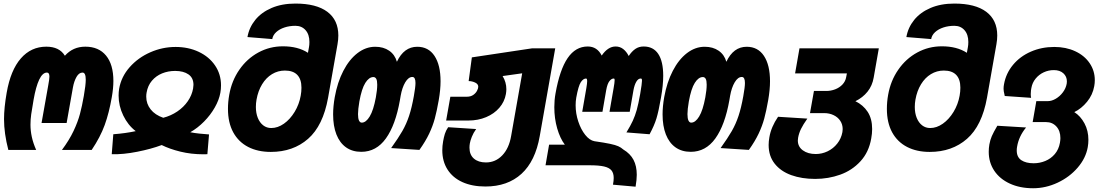

<svg xmlns="http://www.w3.org/2000/svg" viewBox="-20 -814 6040 1049"><path d="M2 -163.5Q2 -224.5 16.5 -307.5Q38 -431 94 -495Q150 -559 233 -559Q304.5 -559 334.5 -509.5Q378.5 -559 446 -559Q519.5 -559 559.5 -510.2Q599.5 -461.5 599.5 -371.5Q599.5 -332.5 591 -284Q576 -197 552 -131Q528 -65 481 5H318.5Q358 -48 381.8 -98.2Q405.5 -148.5 417 -192Q428.5 -235.5 438 -290Q448.5 -350 448.5 -378.5Q448.5 -417.5 431 -417.5Q411.5 -417.5 398 -393.8Q384.5 -370 378.5 -336.5L344 -142H207L243.5 -347.5Q250 -382 250 -395.5Q250 -417.5 236.5 -417.5Q212.5 -417.5 194.2 -379Q176 -340.5 163.5 -269Q154.5 -217.5 150.5 -189.5Q146.5 -161.5 146.5 -133Q146.5 -99.5 153.8 -66Q161 -32.5 177.5 5H25.5Q2 -85.5 2 -163.5Z M721.5 -97.5Q679 -130 653.5 -182.8Q628 -235.5 628 -292Q628 -311 631 -329.5Q642.5 -395 688.5 -447Q734.5 -499 801 -528.2Q867.5 -557.5 939.5 -557.5Q1009 -557.5 1065.8 -530.8Q1122.5 -504 1155 -456.2Q1187.5 -408.5 1187.5 -347.5Q1187.5 -327 1184 -307.5Q1177 -268 1153.5 -226.8Q1130 -185.5 1095 -150Q1060 -114.5 1019.5 -91.5Q1042 -87 1068.8 -84.2Q1095.5 -81.5 1122 -79.5L1113 28.5Q1106 29 1092 29Q1024.5 29 965.5 14.5Q906.5 0 863.5 -21.5Q806.5 0 729.5 15.2Q652.5 30.5 590.5 28.5L599 -80.5Q665.5 -85.5 721.5 -97.5ZM779 -286Q779 -247 803 -216.5Q827 -186 872 -170.5Q914 -181.5 948.8 -205Q983.5 -228.5 1006 -261Q1028.5 -293.5 1035 -330.5Q1037 -344.5 1037 -350.5Q1037 -388.5 1009.8 -407.5Q982.5 -426.5 937 -426.5Q898.5 -426.5 865.5 -413Q832.5 -399.5 810 -373Q787.5 -346.5 781 -308.5Q779 -298.5 779 -286Z M1225.5 -219Q1225.5 -258 1232.5 -296.5Q1246 -373 1287.8 -433.2Q1329.5 -493.5 1391.5 -527.2Q1453.5 -561 1526 -561Q1608 -561 1662.5 -525.5L1668 -555.5Q1670.5 -568 1670.5 -584.5Q1670.5 -625.5 1649.5 -649.2Q1628.5 -673 1594 -673Q1562 -673 1534.5 -664Q1507 -655 1489 -638.5Q1471 -622 1467.5 -600.5L1332 -611.5Q1341 -663.5 1374.5 -705Q1408 -746.5 1464 -770.5Q1520 -794.5 1594 -794.5Q1708.5 -794.5 1768.5 -749.5Q1828.5 -704.5 1828.5 -620Q1828.5 -597.5 1824 -572L1772.5 -280Q1745 -127 1663.2 -55.5Q1581.5 16 1459.5 16Q1388.5 16 1335.8 -11.2Q1283 -38.5 1254.2 -91.2Q1225.5 -144 1225.5 -219ZM1623 -291.5Q1627 -313 1627 -335Q1627 -381 1604.2 -404.8Q1581.5 -428.5 1536.5 -428.5Q1498.5 -428.5 1466.2 -409Q1434 -389.5 1412 -353.5Q1390 -317.5 1381.5 -269.5Q1378 -250 1378 -229.5Q1378 -196 1388.5 -170Q1399 -144 1418 -129.2Q1437 -114.5 1462 -114.5Q1497.5 -114.5 1531.2 -138.2Q1565 -162 1589.8 -202.8Q1614.5 -243.5 1623 -291.5Z M1800 -189Q1800 -232.5 1809 -283.5Q1823.5 -364.5 1855.8 -426.8Q1888 -489 1933.2 -523.8Q1978.5 -558.5 2030 -558.5Q2075 -558.5 2106.2 -537Q2137.5 -515.5 2148.5 -476.5Q2187 -558.5 2259.5 -558.5Q2321 -558.5 2354 -508.5Q2387 -458.5 2387 -370Q2387 -324 2377 -266.5Q2366.5 -207 2355.5 -166.2Q2344.5 -125.5 2324.8 -83.8Q2305 -42 2271.5 5L2117 -5Q2156.5 -60 2178.5 -98.5Q2200.5 -137 2215 -180.8Q2229.5 -224.5 2241 -288.5Q2250 -338.5 2250 -360.5Q2250 -393.5 2233 -393.5Q2211.5 -393.5 2194.2 -364.5Q2177 -335.5 2169 -290.5L2165 -267Q2141 -131 2088.5 -57.8Q2036 15.5 1954 15.5Q1905 15.5 1870.5 -9Q1836 -33.5 1818 -79.5Q1800 -125.5 1800 -189ZM2033.5 -282Q2041 -323 2041 -351.5Q2041 -374 2035.5 -383.5Q2030 -393 2020 -393Q1996 -393 1976 -361.2Q1956 -329.5 1943.5 -260Q1936 -216 1936 -190.5Q1936 -166.5 1941.5 -155.2Q1947 -144 1956.5 -144Q1979.5 -144 2000 -177.8Q2020.5 -211.5 2033.5 -282Z M2396.5 7Q2396.5 -16.5 2401 -42Q2405 -64.5 2410.5 -82.5Q2416 -100.5 2428.5 -119L2581.5 -109Q2566 -87.5 2557.8 -66.5Q2549.5 -45.5 2547 -30.5Q2545 -19 2545 -7Q2545 31.5 2569.2 52.5Q2593.5 73.5 2635 73.5Q2687 73.5 2724 35Q2761 -3.5 2772.5 -70.5L2833 -413.5L2726 -398.5Q2746.5 -365 2746.5 -326.5Q2746.5 -315 2744 -300Q2736.5 -258 2708.2 -225.2Q2680 -192.5 2636 -174Q2592 -155.5 2539.5 -155.5H2417.5L2440.5 -285.5H2530Q2551.5 -285.5 2565.5 -295.2Q2579.5 -305 2586.2 -318Q2593 -331 2593 -340Q2593 -355 2575.8 -363Q2558.5 -371 2540.5 -371L2558 -500.5L2887.5 -550H3013.5L2929 -71Q2905 66.5 2829 135.8Q2753 205 2632 205Q2559.5 205 2506.5 181Q2453.5 157 2425 112.2Q2396.5 67.5 2396.5 7Z M3333 158.5Q3333 132 3320.8 117Q3308.5 102 3280.2 95.5Q3252 89 3202 89H2960.5L2980 -23.5H3066Q3040 -58 3024.2 -112.5Q3008.5 -167 3008.5 -228.5Q3008.5 -267 3015 -303Q3038 -433 3081.2 -496.5Q3124.5 -560 3191 -560Q3242.5 -560 3267.5 -510.5Q3301.5 -560 3343.5 -560Q3367 -560 3385 -546Q3403 -532 3415 -508Q3431.5 -533 3451 -546.5Q3470.5 -560 3496.5 -560Q3549.5 -560 3576.5 -519.2Q3603.5 -478.5 3603.5 -400Q3603.5 -348.5 3591.5 -281.5Q3578.5 -206 3566.5 -166.8Q3554.5 -127.5 3529 -80.5L3402.5 -90.5Q3425 -127.5 3437.2 -154Q3449.5 -180.5 3458.8 -213.2Q3468 -246 3477.5 -299.5Q3487.5 -358 3487.5 -373Q3487.5 -381 3485.8 -383Q3484 -385 3480.5 -385Q3467 -385 3456.8 -368Q3446.5 -351 3441 -321.5L3420.5 -203H3310L3332.5 -332.5Q3338 -363 3338 -375Q3338 -381.5 3336.8 -383.2Q3335.5 -385 3333 -385Q3320.5 -385 3309.2 -370.2Q3298 -355.5 3292 -321.5L3271.5 -203H3161L3183.5 -332.5Q3188 -359.5 3188 -370.5Q3188 -385 3182 -385Q3166.5 -385 3153.2 -364.8Q3140 -344.5 3128.5 -281Q3125 -261.5 3125 -239Q3125 -193.5 3139.5 -150Q3154 -106.5 3177.5 -77Q3201 -47.5 3227.5 -42.5Q3283 -34.5 3312.8 -28.2Q3342.5 -22 3358 -15Q3373.5 -8 3385 2.5Q3423.5 25.5 3441.2 59.2Q3459 93 3459 141Q3459 168 3452.5 206L3329 195Q3333 173.5 3333 158.5Z M3600 -189Q3600 -232.5 3609 -283.5Q3623.5 -364.5 3655.8 -426.8Q3688 -489 3733.2 -523.8Q3778.5 -558.5 3830 -558.5Q3875 -558.5 3906.2 -537Q3937.5 -515.5 3948.5 -476.5Q3987 -558.5 4059.5 -558.5Q4121 -558.5 4154 -508.5Q4187 -458.5 4187 -370Q4187 -324 4177 -266.5Q4166.5 -207 4155.5 -166.2Q4144.5 -125.5 4124.8 -83.8Q4105 -42 4071.5 5L3917 -5Q3956.5 -60 3978.5 -98.5Q4000.5 -137 4015 -180.8Q4029.5 -224.5 4041 -288.5Q4050 -338.5 4050 -360.5Q4050 -393.5 4033 -393.5Q4011.5 -393.5 3994.2 -364.5Q3977 -335.5 3969 -290.5L3965 -267Q3941 -131 3888.5 -57.8Q3836 15.5 3754 15.5Q3705 15.5 3670.5 -9Q3636 -33.5 3618 -79.5Q3600 -125.5 3600 -189ZM3833.5 -282Q3841 -323 3841 -351.5Q3841 -374 3835.5 -383.5Q3830 -393 3820 -393Q3796 -393 3776 -361.2Q3756 -329.5 3743.5 -260Q3736 -216 3736 -190.5Q3736 -166.5 3741.5 -155.2Q3747 -144 3756.5 -144Q3779.5 -144 3800 -177.8Q3820.5 -211.5 3833.5 -282Z M4179.5 -22Q4179.5 -41 4183.5 -64Q4193 -120.5 4231 -176L4391 -166Q4368 -133.5 4356.5 -110Q4345 -86.5 4340.5 -61.5Q4339 -54 4339 -46.5Q4339 -12.5 4366.5 7.5Q4394 27.5 4437 27.5Q4471 27.5 4502 12.5Q4533 -2.5 4554.5 -29.8Q4576 -57 4582.5 -92Q4584 -100.5 4584 -108.5Q4584 -134 4570.8 -154Q4557.5 -174 4534.2 -185Q4511 -196 4483 -196H4405.5L4427 -317H4494.5Q4519.5 -317 4543 -326Q4566.5 -335 4582.8 -352.2Q4599 -369.5 4603 -392L4607 -413H4324L4348 -550H4781.5L4753.5 -390.5Q4746 -346 4719.8 -313.2Q4693.5 -280.5 4653.5 -261Q4696 -240.5 4720.5 -203Q4745 -165.5 4745 -109Q4745 -84 4740 -57.5Q4727 17.5 4681.2 67.2Q4635.5 117 4570.8 140.2Q4506 163.5 4433.5 163.5Q4360.5 163.5 4303 142.8Q4245.5 122 4212.5 80.2Q4179.5 38.5 4179.5 -22Z M4825.5 -219Q4825.5 -258 4832.5 -296.5Q4846 -373 4887.8 -433.2Q4929.5 -493.5 4991.5 -527.2Q5053.5 -561 5126 -561Q5208 -561 5262.5 -525.5L5268 -555.5Q5270.5 -568 5270.5 -584.5Q5270.5 -625.5 5249.5 -649.2Q5228.5 -673 5194 -673Q5162 -673 5134.5 -664Q5107 -655 5089 -638.5Q5071 -622 5067.5 -600.5L4932 -611.5Q4941 -663.5 4974.5 -705Q5008 -746.5 5064 -770.5Q5120 -794.5 5194 -794.5Q5308.5 -794.5 5368.5 -749.5Q5428.5 -704.5 5428.5 -620Q5428.5 -597.5 5424 -572L5372.5 -280Q5345 -127 5263.2 -55.5Q5181.5 16 5059.5 16Q4988.5 16 4935.8 -11.2Q4883 -38.5 4854.2 -91.2Q4825.5 -144 4825.5 -219ZM5223 -291.5Q5227 -313 5227 -335Q5227 -381 5204.2 -404.8Q5181.5 -428.5 5136.5 -428.5Q5098.5 -428.5 5066.2 -409Q5034 -389.5 5012 -353.5Q4990 -317.5 4981.5 -269.5Q4978 -250 4978 -229.5Q4978 -196 4988.5 -170Q4999 -144 5018 -129.2Q5037 -114.5 5062 -114.5Q5097.5 -114.5 5131.2 -138.2Q5165 -162 5189.8 -202.8Q5214.5 -243.5 5223 -291.5Z M5382 15.5Q5382 -5.5 5385.5 -25Q5390 -50 5398.8 -70.2Q5407.5 -90.5 5429 -127L5586 -117.5Q5546.5 -69.5 5537 -13Q5535 -3 5535 8Q5535 44.5 5560 61.2Q5585 78 5627.5 78Q5660.5 78 5691 65.5Q5721.5 53 5743 27.8Q5764.5 2.5 5771 -34Q5773.5 -49 5773.5 -59.5Q5773.5 -99 5751.5 -123Q5729.5 -147 5695 -147H5622L5642 -261.5H5705Q5726 -261.5 5748.2 -274.5Q5770.5 -287.5 5787 -309.5Q5803.5 -331.5 5808 -357Q5809 -365 5809 -369Q5809 -396 5789.8 -413.5Q5770.5 -431 5738 -431Q5708.5 -431 5682.2 -418.8Q5656 -406.5 5638 -384.2Q5620 -362 5615 -333.5Q5614 -330 5612.8 -320.2Q5611.5 -310.5 5611.5 -300Q5611.5 -288 5613.5 -279.5L5469.5 -289.5L5467.5 -299.5Q5465.5 -307.5 5464.2 -314.8Q5463 -322 5463 -329Q5463 -341.5 5465.5 -354Q5476 -413 5514.5 -459.5Q5553 -506 5612 -531.8Q5671 -557.5 5740 -557.5Q5804 -557.5 5854.5 -534Q5905 -510.5 5933.2 -469Q5961.5 -427.5 5961.5 -376Q5961.5 -360 5958.5 -343.5Q5950 -295.5 5919.2 -258Q5888.5 -220.5 5849.5 -201.5Q5883.5 -180 5905 -140Q5926.5 -100 5926.5 -50Q5926.5 -29.5 5923 -10Q5912.5 50 5868 101.8Q5823.5 153.5 5758.5 184Q5693.5 214.5 5624.5 214.5Q5552.5 214.5 5497.5 189.2Q5442.5 164 5412.2 118.8Q5382 73.5 5382 15.5Z"/></svg>

Font: JuliaMono Black
Style: Italic
Weight: 900
Italic angle: -9°
Monospace: yes
Designer: cormullion
Foundry: corm
Version: Version 0.057; ttfautohint (v1.8.4)